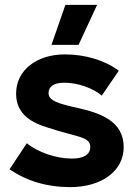

<svg xmlns="http://www.w3.org/2000/svg" viewBox="-20 -755 553 787"><path d="M302 -571 378 -735H248L191 -571ZM268 12C395 12 487 -53 487 -152C487 -260 388 -292 301 -312C224 -329 179 -341 179 -373C179 -399 198 -416 244 -416C297 -416 360 -395 397 -363L467 -465C410 -508 329 -532 246 -532C132 -532 46 -469 46 -371C46 -286 111 -251 179 -231C293 -193 350 -196 350 -153C350 -121 323 -105 274 -105C211 -105 134 -131 90 -168L19 -61C90 -13 172 12 268 12Z"/></svg>

Font: Fixel Display Bold
Style: Bold
Weight: 700
Designer: AlfaBravo + MacPaw
Foundry: Kyrylo Tkachov, Marchela Mozhyna, Serhii Makarenko, Maria Weinstein, Zakhar Kryvoshyya
Version: Version 1.211